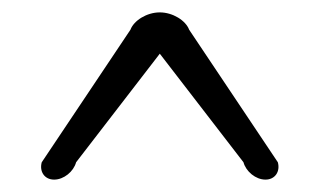

<svg xmlns="http://www.w3.org/2000/svg" viewBox="-20 -784 516 310"><path d="M238 -764C217.1 -764 196.2 -751 190.6 -736C190.4 -735.8 47.4 -522 47.4 -522C43.3 -507.2 51.7 -494 67.4 -494C83.1 -494 98.8 -507 102.9 -522L238 -697.3L373.1 -522C377.2 -507 392.9 -494 408.6 -494C424.3 -494 432.7 -507.2 428.6 -522C428.6 -522 285.6 -735.8 285.4 -736C279.8 -751 258.9 -764 238 -764Z"/></svg>

Font: Hi.
Style: Regular
Weight: 400
Designer: Mew Too, Robert Jablonski
Foundry: Cannot Into Space Fonts
Version: Version 1.996